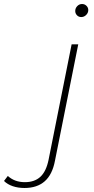

<svg xmlns="http://www.w3.org/2000/svg" viewBox="-190 -740 470 957"><path d="M-170 162 -151 137Q-117 168 -66 168Q-18 168 11 141.5Q40 115 52 57L167 -519H200L84 61Q71 130 33 163.5Q-5 197 -68 197Q-100 197 -126.5 188Q-153 179 -170 162ZM185 -685Q185 -699 195 -709.5Q205 -720 219 -720Q232 -720 241 -711Q250 -702 250 -690Q250 -676 239.5 -665.5Q229 -655 215 -655Q202 -655 193.5 -664Q185 -673 185 -685Z"/></svg>

Font: Montserrat Alternates ExLight
Style: Italic
Weight: 275
Italic angle: -11.3°
Designer: Julieta Ulanovsky
Foundry: Julieta Ulanovsky
Version: Version 7.200